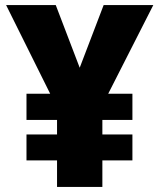

<svg xmlns="http://www.w3.org/2000/svg" viewBox="-20 -734 626 754"><path d="M293 -468 199 -714H4L177 -366H84V-263H204V-206H84V-104H204V0H382V-104H500V-206H382V-263H500V-366H405L582 -714H387Z"/></svg>

Font: Noto Sans Arabic UI Bk
Style: Regular
Weight: 900
Designer: Monotype Design Team, Nadine Chahine and Nizar Qandah
Foundry: Monotype Imaging Inc.
Version: Version 2.010